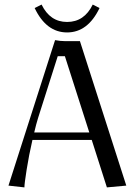

<svg xmlns="http://www.w3.org/2000/svg" viewBox="-20 -813 590 841"><path d="M131.8 -777.8 162.1 -793Q199.2 -716.8 273.9 -716.8Q349.1 -716.8 386.2 -793L416 -777.8Q364.7 -670.9 273.9 -670.9Q182.6 -670.9 131.8 -777.8ZM330.1 -632.8 533.2 0 448.2 7.8 381.8 -200.2H122.1Q106.4 -131.8 96.7 -69.8Q86.9 -7.8 86.9 7.8L17.1 0L221.2 -637.2Q245.1 -632.8 265.1 -632.8ZM264.2 -566.9H232.9L147 -296.9Q138.2 -268.6 129.9 -232.9H371.1Z"/></svg>

Font: Resagokr
Style: Regular
Weight: 500
Designer: gluk
Foundry: gluk
Version: Version 0.95